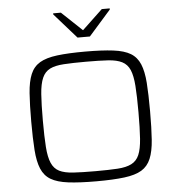

<svg xmlns="http://www.w3.org/2000/svg" viewBox="-60 -974 962 1038"><g transform="rotate(-5 420.5 -454.5)"><path d="M421 8Q329 8 269 0.5Q209 -7 174.5 -27.5Q140 -48 123.5 -87.5Q107 -127 102.5 -189.5Q98 -252 98 -344Q98 -436 102.5 -498.5Q107 -561 123.5 -600.5Q140 -640 174.5 -660.5Q209 -681 269 -688.5Q329 -696 421 -696Q513 -696 573 -688.5Q633 -681 667 -660.5Q701 -640 717.5 -600.5Q734 -561 738.5 -498.5Q743 -436 743 -344Q743 -252 738.5 -189.5Q734 -127 717.5 -87.5Q701 -48 667 -27.5Q633 -7 573 0.5Q513 8 421 8ZM421 -47Q494 -47 541 -50Q588 -53 616.5 -67.5Q645 -82 658.5 -113.5Q672 -145 676 -200.5Q680 -256 680 -344Q680 -432 676 -487.5Q672 -543 658.5 -574.5Q645 -606 616.5 -620.5Q588 -635 541 -638Q494 -641 421 -641Q348 -641 300.5 -638Q253 -635 225 -621Q197 -607 183 -575Q169 -543 165 -487.5Q161 -432 161 -344Q161 -256 165 -200.5Q169 -145 183 -113Q197 -81 225 -67Q253 -53 300.5 -50Q348 -47 421 -47ZM387 -775 267 -911V-917H309L420 -812L531 -917H574V-911L454 -775Z"/></g></svg>

Font: Saira Expanded Light
Style: Regular
Weight: 300
Width: 7
Designer: Hector Gatti with collaboration of the Omnibus-Type team
Foundry: Omnibus-Type
Version: Version 1.101